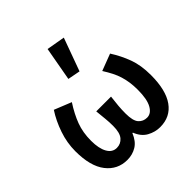

<svg xmlns="http://www.w3.org/2000/svg" viewBox="-203 -950 1130 1130"><g transform="rotate(-45 362.0 -385.0)"><path d="M227 12Q146 12 96 -52Q46 -116 46 -241Q46 -311 69.5 -379.5Q93 -448 129 -503L236 -460Q197 -400 176 -344Q155 -288 155 -219Q155 -155 175.5 -118.5Q196 -82 233 -82Q266 -82 287.5 -107Q309 -132 309 -189Q309 -221 306 -250Q303 -279 299 -320H422Q417 -279 414.5 -250Q412 -221 412 -189Q412 -128 432.5 -105Q453 -82 485 -82Q519 -82 540.5 -120.5Q562 -159 562 -237Q562 -271 558 -299Q554 -327 546 -353.5Q538 -380 524.5 -406.5Q511 -433 492 -463L597 -503Q633 -447 655.5 -386Q678 -325 678 -244Q678 -118 631.5 -53Q585 12 500 12Q458 12 420 -9Q382 -30 363 -79H359Q339 -30 304.5 -9Q270 12 227 12ZM318 -571 356 -782 471 -762 396 -556Z"/></g></svg>

Font: TT Toshiba Sans Medium
Style: Regular
Weight: 500
Designer: Paul D. Hunt
Foundry: Toshiba Corporation
Version: Version 2.020;PS 2.000;hotconv 1.0.86;makeotf.lib2.5.63406